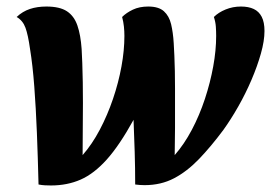

<svg xmlns="http://www.w3.org/2000/svg" viewBox="-20 -550 830 588"><path d="M136 18Q127 18 117.5 17.5Q108 17 98 15Q96 -67 93 -143Q90 -219 85 -285Q80 -351 72 -400Q66 -443 58 -465Q50 -487 31 -498Q49 -515 71.5 -522.5Q94 -530 122 -530Q163 -530 185 -515.5Q207 -501 217 -472Q227 -443 230 -400Q231 -384 232 -357Q233 -330 233.5 -298Q234 -266 234 -235Q234 -199 233.5 -158Q233 -117 233 -75Q262 -108 285.5 -152.5Q309 -197 326 -247Q343 -297 352 -346.5Q361 -396 361 -440Q361 -454 359.5 -468.5Q358 -483 354 -498Q367 -511 387 -520.5Q407 -530 434 -530Q466 -530 482 -515.5Q498 -501 504 -476Q510 -451 512 -418Q513 -401 514 -379.5Q515 -358 515.5 -332.5Q516 -307 516 -279.5Q516 -252 516 -224Q516 -195 516 -158Q516 -121 515 -75Q544 -108 567.5 -152.5Q591 -197 607.5 -247Q624 -297 633 -346.5Q642 -396 642 -440Q642 -454 641 -468.5Q640 -483 635 -498Q649 -512 671 -521Q693 -530 718 -530Q741 -530 757 -522.5Q773 -515 781.5 -498.5Q790 -482 790 -455Q790 -425 779 -386Q768 -347 750 -305Q732 -263 709.5 -223.5Q687 -184 664 -152Q626 -101 589.5 -63Q553 -25 513 -4Q473 17 423 17Q416 17 408.5 16.5Q401 16 394 15Q394 -36 392.5 -84.5Q391 -133 389 -183Q346 -105 307 -61.5Q268 -18 227 0Q186 18 136 18Z"/></svg>

Font: Sansita Swashed Light SemiBold
Style: Regular
Weight: 600
Version: Version 1.003